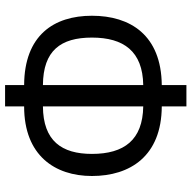

<svg xmlns="http://www.w3.org/2000/svg" viewBox="-19 -735 754 756"><g transform="rotate(-90 358.0 -357.0)"><path d="M317 0H401V-97C598 -99 674 -221 674 -372C674 -522 597 -638 401 -639V-714H317V-639C124 -639 43 -518 43 -372C43 -222 121 -98 317 -97ZM317 -170C185 -172 130 -245 130 -372C130 -491 181 -564 317 -565ZM401 -170V-565C537 -564 588 -495 588 -372C588 -247 534 -172 401 -170Z"/></g></svg>

Font: Noto Sans Condensed
Style: Regular
Weight: 400
Width: 3
Designer: Monotype Design Team
Foundry: Monotype Imaging Inc.
Version: Version 2.013